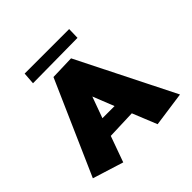

<svg xmlns="http://www.w3.org/2000/svg" viewBox="-208 -1061 1220 1220"><g transform="rotate(-45 401.5 -451.0)"><path d="M580 -795 176 -791 182 -872H582ZM331 -322H440L383 -465ZM296 -727 459 -732 786 -80 552 -47 485 -212 289 -205 226 -30 18 -95Z"/></g></svg>

Font: LONDON PRESLEY
Style: Regular
Weight: 400
Version: Version 001.000